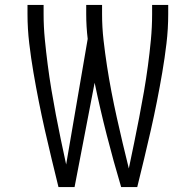

<svg xmlns="http://www.w3.org/2000/svg" viewBox="-20 -755 790 775"><path d="M216 0Q202 -57 188 -115Q174 -173 161 -230.5Q148 -288 136.5 -346Q125 -404 115 -462.5Q105 -521 98 -580Q91 -639 91 -698V-735H156V-698Q156 -647 161 -596Q166 -545 172.5 -494.5Q179 -444 187.5 -393Q196 -342 205.5 -292Q215 -242 225.5 -192Q236 -142 247 -91L334 -598Q331 -623 329.5 -648Q328 -673 328 -698V-735H392V-698Q392 -645 398 -592.5Q404 -540 412 -488Q420 -436 430 -384Q440 -332 451.5 -280.5Q463 -229 475 -178Q487 -127 500 -75Q511 -127 521.5 -178.5Q532 -230 542 -281.5Q552 -333 561 -385Q570 -437 577 -489Q584 -541 589 -593.5Q594 -646 594 -698V-735H659V-698Q659 -639 652 -580Q645 -521 635 -462.5Q625 -404 613.5 -346Q602 -288 589 -230.5Q576 -173 562 -115Q548 -57 534 0H469Q438 -104 411 -209.5Q384 -315 362 -421L281 0Z"/></svg>

Font: Iosevka Aile Custom Light
Style: Regular
Weight: 300
Designer: Belleve Invis
Foundry: Belleve Invis
Version: Version 17.0.2; ttfautohint (v1.8.3)